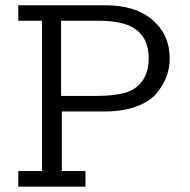

<svg xmlns="http://www.w3.org/2000/svg" viewBox="-20 -703 715 723"><path d="M48.8 0V-59.1H138.2V-625H48.8V-683.1H377.9Q490.7 -683.1 554.9 -627.4Q619.1 -571.8 619.1 -482.9Q619.1 -449.7 608.2 -418Q597.2 -386.2 571.5 -354Q545.9 -321.8 494.9 -302.5Q443.8 -283.2 373 -283.2H212.9V-59.1H301.8V0ZM210 -341.8H342.8Q406.7 -341.8 450.4 -353.5Q494.1 -365.2 519 -402.8Q540 -436 540 -483.9Q540 -564 481 -599.1Q438 -625 345.2 -625H210Z"/></svg>

Font: CMU Concrete
Style: Roman
Weight: 500
Version: Version 0.7.0